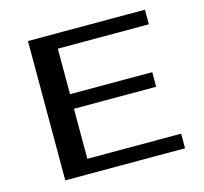

<svg xmlns="http://www.w3.org/2000/svg" viewBox="-96 -756 917 864"><g transform="rotate(-15 362.5 -324.5)"><path d="M663 0V-68H226V-301H609V-369H226V-581H650V-649H105V0Z"/></g></svg>

Font: Gamestation Extended
Style: Regular
Weight: 400
Width: 7
Designer: Jonas Hecksher
Foundry: Jonas Hecksher, Playtypeª, e-types AS
Version: Version 1.003